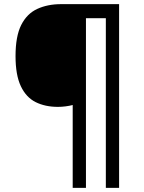

<svg xmlns="http://www.w3.org/2000/svg" viewBox="-20 -780 695 927"><path d="M555 127H491V-692H395V127H331V-273Q316 -269 297 -266.5Q278 -264 260 -264Q198 -264 152 -287Q106 -310 80.5 -364Q55 -418 55 -509Q55 -605 82.5 -659.5Q110 -714 160 -737Q210 -760 275 -760H555Z"/></svg>

Font: Noto Sans Devanagari Medium
Style: Regular
Weight: 500
Version: Version 2.003